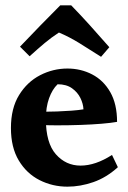

<svg xmlns="http://www.w3.org/2000/svg" viewBox="-20 -694 480 720"><path d="M233 -437Q283 -437 325.5 -415Q368 -393 393.5 -348.5Q419 -304 419 -237Q397 -233 361 -230Q325 -227 282 -225.5Q239 -224 196 -224Q164 -224 141 -225Q118 -226 110 -227V-275Q121 -275 143.5 -275Q166 -275 194 -276Q222 -277 248.5 -279Q275 -281 293 -284Q292 -305 281.5 -326.5Q271 -348 250 -363Q229 -378 196 -378Q176 -359 164 -325.5Q152 -292 152 -248Q152 -158 189.5 -115.5Q227 -73 282 -73Q338 -73 400 -113L422 -67Q379 -28 330 -11Q281 6 233 6Q177 6 128.5 -18.5Q80 -43 50.5 -92Q21 -141 21 -214Q21 -288 51.5 -337.5Q82 -387 130.5 -412Q179 -437 233 -437ZM247 -674Q281 -639 315 -601.5Q349 -564 390 -517L359 -481Q314 -510 276.5 -533Q239 -556 201 -572Q172 -553 147.5 -532.5Q123 -512 91 -483L55 -519Q90 -556 131.5 -598.5Q173 -641 206 -674Z"/></svg>

Font: Ruwudu
Style: Bold
Weight: 700
Designer: Becca Hirsbrunner Spalinger
Foundry: SIL International
Version: Version 3.000